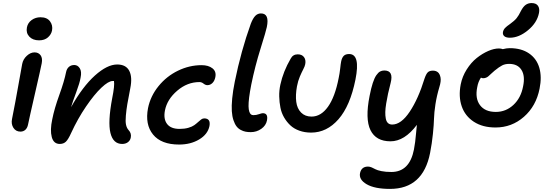

<svg xmlns="http://www.w3.org/2000/svg" viewBox="-20 -889 3560 1247"><path d="M233.9 -627Q192.9 -627 170.4 -651.1Q147.9 -675.3 154.8 -710.9Q160.6 -740.7 185.5 -758.8Q210.4 -776.9 243.2 -776.9Q285.2 -776.9 304.7 -750.7Q324.2 -724.6 317.9 -690.9Q313 -665.5 291.3 -646.2Q269.5 -627 233.9 -627ZM112.8 -34.2Q83 -34.2 67.1 -58.8Q51.3 -83.5 58.1 -116.2Q80.1 -226.6 98.4 -330.8Q116.7 -435.1 124 -473.1Q129.9 -504.4 154.1 -526.6Q178.2 -548.8 204.1 -548.8Q230 -548.8 243.7 -530Q257.3 -511.2 251 -478Q244.1 -441.9 207 -280.8Q169.9 -119.6 162.1 -80.1Q157.7 -58.1 144.8 -46.1Q131.8 -34.2 112.8 -34.2Z M773.4 45.9Q714.8 45.9 697.3 -25.4Q679.7 -96.7 708.5 -250Q725.6 -334.5 720.2 -362.8H711.4Q684.6 -362.8 638.7 -319.6Q592.8 -276.4 538.8 -197.3Q484.9 -118.2 442.4 -25.9Q423.3 16.6 408 31.2Q392.6 45.9 368.2 45.9Q328.1 45.9 316.2 1Q304.2 -43.9 319.3 -113.8Q333 -183.6 365.5 -273.2Q397.9 -362.8 409.2 -420.9Q413.6 -442.4 427.5 -454.6Q441.4 -466.8 462.4 -466.8Q484.9 -466.8 498.3 -445.3Q511.7 -423.8 503.4 -384.8Q498 -351.1 474.9 -289.3Q451.7 -227.5 441.4 -192.9Q516.6 -326.7 596.4 -398.4Q676.3 -470.2 741.2 -470.2Q797.9 -470.2 819.3 -429.4Q840.8 -388.7 826.2 -315.9Q813 -248.5 806.9 -212.4Q800.8 -176.3 797.4 -137.9Q793.9 -99.6 798.6 -78.4Q803.2 -57.1 815.4 -43.9Q835.4 -22.5 829.1 5.9Q825.2 23.9 810.3 34.9Q795.4 45.9 773.4 45.9Z M1143.1 49.8Q1026.9 49.8 973.9 -15.4Q920.9 -80.6 941.4 -187Q957.5 -265.6 1009.8 -329.8Q1062 -394 1136 -429.9Q1210 -465.8 1289.1 -465.8Q1334 -465.8 1360.1 -445.1Q1386.2 -424.3 1378.4 -387.2Q1373.5 -363.3 1359.4 -349.6Q1345.2 -335.9 1327.1 -335.9Q1314.5 -335.9 1302 -345.9Q1289.6 -356 1275.4 -356Q1196.3 -356 1130.9 -299.8Q1065.4 -243.7 1051.3 -171.9Q1040.5 -116.7 1064.9 -84.2Q1089.4 -51.8 1146 -51.8Q1178.2 -51.8 1202.9 -58.8Q1227.5 -65.9 1241.5 -75.9Q1255.4 -85.9 1266.1 -95.9Q1276.9 -106 1286.4 -113Q1295.9 -120.1 1306.2 -120.1Q1349.6 -120.1 1340.3 -69.8Q1329.1 -16.6 1273.7 16.6Q1218.3 49.8 1143.1 49.8Z M1608.9 -30.8Q1590.3 -30.8 1575 -33.7Q1559.6 -36.6 1543.5 -45.2Q1527.3 -53.7 1516.1 -68.4Q1504.9 -83 1496.3 -108.2Q1487.8 -133.3 1485.6 -167Q1483.4 -200.7 1488 -249.5Q1492.7 -298.3 1504.9 -358.9Q1545.4 -558.1 1608.9 -734.9Q1623 -771 1638.4 -786.4Q1653.8 -801.8 1674.8 -801.8Q1731.4 -801.8 1712.9 -712.9Q1708.5 -689.5 1672.4 -574Q1636.2 -458.5 1611.8 -338.9Q1602.5 -291.5 1598.1 -256.1Q1593.8 -220.7 1594.2 -199Q1594.7 -177.2 1599.1 -164.1Q1603.5 -150.9 1609.9 -146Q1616.2 -141.1 1626 -141.1Q1644 -141.1 1661.9 -147.5Q1679.7 -153.8 1687 -153.8Q1722.7 -153.8 1713.9 -106.9Q1707.5 -73.7 1677 -52.2Q1646.5 -30.8 1608.9 -30.8Z M2000.5 -27.8Q1959 -27.8 1924.3 -40.3Q1889.6 -52.7 1866.2 -74.5Q1842.8 -96.2 1825.4 -125.7Q1808.1 -155.3 1801.3 -189.9Q1794.4 -224.6 1793.5 -262.5Q1792.5 -300.3 1800.8 -338.9Q1819.3 -424.8 1867.7 -507.8Q1882.3 -536.1 1913.6 -536.1Q1940.9 -536.1 1954.3 -518.3Q1967.8 -500.5 1962.4 -472.2Q1960 -458.5 1949.7 -439.2Q1939.5 -419.9 1927.5 -391.8Q1915.5 -363.8 1908.7 -328.1Q1898.4 -271 1904.1 -227.5Q1909.7 -184.1 1935.5 -158Q1961.4 -131.8 2003.4 -131.8Q2064.5 -131.8 2110.1 -195.6Q2155.8 -259.3 2179.7 -382.8Q2186 -412.1 2189.5 -444.3Q2192.9 -476.6 2195.8 -490.2Q2200.7 -514.2 2212.4 -526.1Q2224.1 -538.1 2247.6 -538.1Q2321.8 -538.1 2288.6 -372.1Q2254.4 -201.7 2178.5 -114.7Q2102.5 -27.8 2000.5 -27.8Z M2513.2 337.9Q2413.1 337.9 2361.3 307.6Q2309.6 277.3 2318.4 234.9Q2327.6 192.9 2370.1 192.9Q2381.8 192.9 2394.5 198.5Q2407.2 204.1 2418.7 210.4Q2430.2 216.8 2457.3 222.4Q2484.4 228 2521.5 228Q2640.1 228 2668.5 82Q2673.3 57.1 2676.3 33.2Q2679.2 9.3 2682.4 -24.9Q2685.5 -59.1 2687.5 -78.1Q2607.4 28.8 2516.1 28.8Q2421.9 28.8 2386.2 -43.7Q2350.6 -116.2 2380.4 -266.1Q2390.1 -316.4 2401.1 -349.9Q2412.1 -383.3 2424.3 -400.6Q2436.5 -418 2448.5 -424.6Q2460.4 -431.2 2476.1 -431.2Q2538.1 -431.2 2517.1 -350.1Q2506.8 -310.5 2500.2 -280.3Q2493.7 -250 2488.3 -217.3Q2482.9 -184.6 2482.4 -161.4Q2481.9 -138.2 2485.6 -118.9Q2489.3 -99.6 2499.8 -89.8Q2510.3 -80.1 2527.3 -80.1Q2585.4 -80.1 2641.1 -163.6Q2696.8 -247.1 2737.3 -378.9Q2747.6 -408.7 2758.5 -419.4Q2769.5 -430.2 2791.5 -430.2Q2811 -430.2 2823.7 -419.9Q2836.4 -409.7 2841.1 -385.7Q2845.7 -361.8 2833.5 -323.2Q2816.4 -266.1 2808.1 -211.9Q2799.8 -157.7 2798.8 -119.1Q2797.9 -80.6 2791.7 -19.5Q2785.6 41.5 2773.4 104Q2727.5 337.9 2513.2 337.9Z M3291.5 -644Q3266.6 -644 3255.1 -654.1Q3243.7 -664.1 3246.6 -681.2Q3250 -696.3 3260 -707Q3270 -717.8 3293.5 -733.9Q3320.8 -753.4 3335 -770.8Q3349.1 -788.1 3363.3 -817.9Q3378.4 -846.7 3394.8 -857.9Q3411.1 -869.1 3432.6 -869.1Q3461.9 -869.1 3474.1 -851.3Q3486.3 -833.5 3480.5 -804.2Q3467.8 -740.7 3408.9 -692.4Q3350.1 -644 3291.5 -644ZM3198.2 -61Q3114.7 -61 3057.6 -98.1Q3000.5 -135.3 2978.8 -198.5Q2957 -261.7 2972.2 -340.8Q2982.4 -392.6 3011.2 -438Q3040 -483.4 3076.2 -512.2Q3112.3 -541 3150.4 -557.6Q3188.5 -574.2 3220.2 -574.2Q3233.9 -574.2 3245.6 -569.8Q3270 -576.2 3290.5 -576.2Q3366.2 -576.2 3415.8 -542.2Q3465.3 -508.3 3482.7 -449Q3500 -389.6 3484.4 -313Q3461.9 -199.7 3382.8 -130.4Q3303.7 -61 3198.2 -61ZM3079.6 -323.2Q3064.5 -250 3097.4 -206.1Q3130.4 -162.1 3200.2 -162.1Q3265.6 -162.1 3314.5 -207.5Q3363.3 -252.9 3377.4 -328.1Q3391.6 -395.5 3366.9 -434.8Q3342.3 -474.1 3286.6 -474.1Q3260.7 -474.1 3241.2 -464.1Q3221.7 -454.1 3192.4 -430.2Q3182.6 -421.9 3170.2 -410.4Q3157.7 -398.9 3152.1 -393.8Q3146.5 -388.7 3137.5 -384.8Q3128.4 -380.9 3118.2 -380.9Q3111.3 -380.9 3103.5 -384.8Q3085.4 -357.9 3079.6 -323.2Z"/></svg>

Font: Shantell Sans Bouncy
Style: Italic
Weight: 500
Italic angle: -11.31°
Designer: Stephen Nixon, Anya Danilova, Shantell Martin
Foundry: Arrow Type
Version: Version 1.006;[9816181b4]